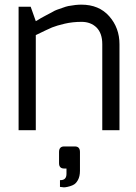

<svg xmlns="http://www.w3.org/2000/svg" viewBox="-20 -560 584 826"><path d="M294 236Q281 242 270 244Q260 246 255 246Q250 246 238 244V215H240Q266 215 266 188V165H256Q234 165 234 142V94Q234 70 256 70H302Q324 70 324 94V175Q324 199 315 215Q306 231 294 236ZM60 0V-531H112L134 -469Q137 -470 156 -482Q175 -493 180 -495Q184 -497 201 -506Q218 -516 225 -518Q232 -520 248 -526Q264 -532 274 -534Q306 -540 330 -540Q406 -540 450 -490Q494 -440 494 -370V0H420V-370Q420 -417 395 -442Q370 -466 331 -466Q292 -466 258 -458Q224 -450 204 -442Q183 -433 134 -409V0Z"/></svg>

Font: Mina
Style: Regular
Weight: 400
Version: Version 1.000